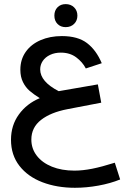

<svg xmlns="http://www.w3.org/2000/svg" viewBox="-20 -730 640 934"><path d="M33.5 -50Q33.5 -120.5 71.8 -173.2Q110 -226 173.5 -252.5Q144 -271 124.2 -288Q104.5 -305 91.8 -330.5Q79 -356 79 -391Q79 -440.5 105 -477.5Q131 -514.5 177 -534.5Q223 -554.5 281 -554.5Q358.5 -554.5 403.2 -520.5Q448 -486.5 475 -422.5L397.5 -397Q381.5 -428 350.8 -451Q320 -474 276 -474Q246.5 -474 223.5 -463Q200.5 -452 188 -433.5Q175.5 -415 175.5 -392.5Q175.5 -333 265.5 -286.5L456 -319.5L472.5 -230.5L308.5 -199Q227 -183.5 179.8 -146.8Q132.5 -110 132.5 -51Q132.5 -7 158.8 27.2Q185 61.5 232.5 80.8Q280 100 342 100Q382 100 428.5 90.8Q475 81.5 538.5 61.5L564.5 143Q516.5 162.5 458.2 173Q400 183.5 344.5 183.5Q257 183.5 186.2 156.5Q115.5 129.5 74.5 76.8Q33.5 24 33.5 -50ZM244.5 -654Q244.5 -679 259.8 -694.5Q275 -710 299.5 -710Q324.5 -710 340.5 -694.2Q356.5 -678.5 356.5 -654Q356.5 -629.5 340.5 -613.8Q324.5 -598 299.5 -598Q275 -598 259.8 -613.5Q244.5 -629 244.5 -654Z"/></svg>

Font: JuliaMono Medium
Style: Regular
Weight: 500
Monospace: yes
Designer: cormullion
Foundry: corm
Version: Version 0.054; ttfautohint (v1.8.4)